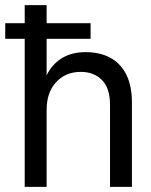

<svg xmlns="http://www.w3.org/2000/svg" viewBox="-39 -725 584 745"><path d="M56.9 0V-705H141.9V-432.5Q162.2 -475 200.3 -498.8Q238.5 -522.7 293 -522.7Q348.6 -522.7 388.8 -501Q429 -479.3 451 -435.8Q472.9 -392.2 472.9 -326.4V0H387.9V-317Q387.9 -383.6 356.3 -414.9Q324.8 -446.1 274.7 -446.1Q215.4 -446.1 178.6 -406.1Q141.9 -366.1 141.9 -298V0ZM-18.7 -574.4V-635H312.5V-574.4Z"/></svg>

Font: TikTok Sans Light
Style: Regular
Weight: 300
Version: Version 4.000